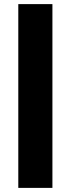

<svg xmlns="http://www.w3.org/2000/svg" viewBox="-20 -732 345 934"><path d="M69 -712H235V182H69Z"/></svg>

Font: Muli Black
Style: Regular
Weight: 900
Designer: Vernon Adams
Foundry: Vernon Adams
Version: Version 2.001